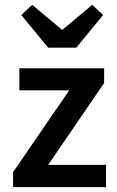

<svg xmlns="http://www.w3.org/2000/svg" viewBox="-20 -773 483 793"><path d="M34 0V-62L266 -400H60V-491H410V-430L179 -92H418V0ZM179 -576 68 -711 113 -753 235 -651H239L361 -753L406 -711L295 -576Z"/></svg>

Font: Giro Sans Semibold
Style: Regular
Weight: 600
Designer: Paul D. Hunt
Foundry: Adobe Systems Incorporated
Version: Version 1.000;PS 1.0;hotconv 1.0.88;makeotf.lib2.5.647800